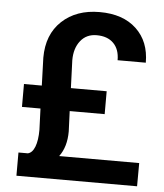

<svg xmlns="http://www.w3.org/2000/svg" viewBox="-52 -766 692 812"><g transform="rotate(5 294.0 -360.0)"><path d="M248.5 -292 252 -206.1Q252 -140.1 220.7 -98.6H560.5L560.1 0H47.9V-98.6H87.9Q106.9 -103 117.4 -130.1Q127.9 -157.2 127.9 -201.7L124.5 -292H45.9V-389.2H121.6L117.7 -507.3Q117.7 -606 178.7 -663.1Q239.7 -720.2 338.9 -720.2Q438 -720.2 494.6 -667Q551.3 -613.8 551.3 -523.9H431.6Q431.6 -570.3 406 -595.9Q380.4 -621.6 334.5 -621.6Q291 -621.6 265.9 -589.8Q240.7 -558.1 240.7 -507.3L245.1 -389.2H397V-292Z"/></g></svg>

Font: Vazir Medium UI
Style: Medium-UI
Weight: 500
Designer: Saber Rastikerdar
Foundry: Saber Rastikerdar
Version: Version 30.0.0